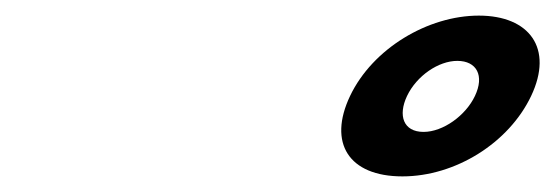

<svg xmlns="http://www.w3.org/2000/svg" viewBox="-20 -895 711 246"><path d="M428.5 -772C400 -712 426.6 -669 495.6 -669C563.6 -669 632 -712 660.5 -772C689.5 -833 658.5 -875 593.5 -875C528.5 -875 457.5 -833 428.5 -772ZM501.5 -772C513.9 -798 541.9 -817 565.9 -817C590.9 -817 600.9 -798 588.5 -772C576.7 -747 547.7 -726 522.7 -726C496.7 -726 489.7 -747 501.5 -772Z"/></svg>

Font: Hussar
Style: BdSuprExtOblFive
Weight: 700
Foundry: Cannot Into Space Fonts
Version: Version 2.00